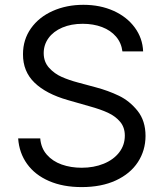

<svg xmlns="http://www.w3.org/2000/svg" viewBox="-20 -757 674 790"><path d="M483.7 -545.5Q479.4 -580.6 457.4 -606.4Q435.4 -632.1 399.9 -645.6Q364.3 -659.1 320.3 -659.1Q272.7 -659.1 236.2 -643.5Q199.6 -627.8 179.7 -600.3Q159.8 -572.8 159.8 -538.4Q159.8 -502.5 181.8 -478.2Q203.8 -453.8 234 -440.5Q264.2 -427.2 300.4 -417.6L374.3 -397.7Q425.1 -384.2 469.1 -363.1Q513.1 -342 546 -301Q578.8 -259.9 578.8 -197.4Q578.5 -137.8 547.4 -90Q516.3 -42.3 456.9 -14.7Q397.4 12.8 316.1 12.8Q239 12.8 181.5 -12.3Q123.9 -37.3 91.4 -82.6Q58.9 -127.8 54.7 -187.5H145.6Q148.8 -147.7 172.6 -120.6Q196.4 -93.4 233.8 -80.1Q271.3 -66.8 316.1 -66.8Q366.1 -66.8 406.6 -83.3Q447.1 -99.8 470.3 -129.8Q493.6 -159.8 493.6 -198.9Q493.6 -233 474.3 -255.9Q454.9 -278.8 424.4 -293Q393.8 -307.2 348.7 -319.6L259.2 -345.2Q169.7 -370.7 122 -416.9Q74.2 -463.1 74.6 -534.1Q74.6 -593.8 107.2 -640.1Q139.9 -686.4 196.7 -711.8Q253.6 -737.2 323.2 -737.2Q392 -737.2 447.3 -712.4Q502.5 -687.5 534.6 -643.6Q566.8 -599.8 568.9 -545.5Z"/></svg>

Font: Riot Sans
Style: Regular
Weight: 400
Designer: Rasmus Andersson
Foundry: rsms
Version: Version 4.001